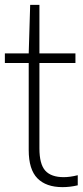

<svg xmlns="http://www.w3.org/2000/svg" viewBox="-20 -760 342 789"><path d="M299.5 -40V1.5Q268 9 237 9Q169.5 9 133.8 -27.2Q98 -63.5 98 -143.5V-501H0V-540.5H98L104 -740H142V-540.5H290V-501H142V-150.5Q142 -85.5 166 -58.8Q190 -32 242 -32Q267.5 -32 299.5 -40Z"/></svg>

Font: Encode Sans Condensed ExLight
Style: Regular
Weight: 275
Width: 3
Designer: Multiple Designers
Foundry: Impallari Type
Version: Version 2.000